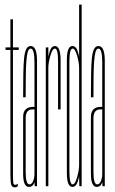

<svg xmlns="http://www.w3.org/2000/svg" viewBox="-20 -805 495 830"><path d="M44 5Q33.5 5 29.2 -4.5Q25 -14 25 -50V-589H4V-600H25V-721.5H36V-600H61V-589H36V-59Q36 -23 37.5 -14.5Q39 -6 46 -6Q51 -6 57 -11V0Q51 5 44 5Z M130 0 129 -22V-363Q129 -476 129 -535.5Q129 -595 112.5 -595V-606Q140 -606 140 -542.2Q140 -478.5 140 -366V0ZM105 3Q80 3 80 -54Q80 -111 80 -183Q80 -255 80 -299Q80 -343 123 -343Q129 -343 135 -343V-332Q129 -332 120.5 -332Q91 -332 91 -293.8Q91 -255.5 91 -183Q91 -116 91 -62Q91 -8 107 -8Q117.5 -8 123.2 -22.2Q129 -36.5 129 -53L132.5 -39Q132.5 -24 126.2 -10.5Q120 3 105 3ZM80 -384.5Q80 -443 80.8 -485Q81.5 -527 84.2 -553.8Q87 -580.5 93.8 -593.2Q100.5 -606 112.5 -606L113.5 -600L112.5 -595Q104.5 -595 100.2 -581.2Q96 -567.5 94 -540.8Q92 -514 91.5 -474.8Q91 -435.5 91 -384.5Z M231 -332Q231 -481 231 -538Q231 -595 217.5 -595Q206.5 -595 197.8 -564.5Q189 -534 189 -512L186 -528Q186 -553 193.8 -579.5Q201.5 -606 217.5 -606Q242 -606 242 -543.5Q242 -481 242 -332ZM178 0V-600H189V-545.5V0Z M323 0 322 -36V-785H333V0ZM293 3Q269 3 269 -58Q269 -119 269 -301Q269 -484 269 -545Q269 -606 293 -606Q309.5 -606 317.2 -579.5Q325 -553 325 -528L322 -512Q322 -534 313.2 -564.5Q304.5 -595 294 -595Q280 -595 280 -537.5Q280 -480 280 -301Q280 -123 280 -65.5Q280 -8 294 -8Q304.5 -8 313.2 -38.5Q322 -69 322 -91L325 -75Q325 -50 317.2 -23.5Q309.5 3 293 3Z M423 0 422 -22V-363Q422 -476 422 -535.5Q422 -595 405.5 -595V-606Q433 -606 433 -542.2Q433 -478.5 433 -366V0ZM398 3Q373 3 373 -54Q373 -111 373 -183Q373 -255 373 -299Q373 -343 416 -343Q422 -343 428 -343V-332Q422 -332 413.5 -332Q384 -332 384 -293.8Q384 -255.5 384 -183Q384 -116 384 -62Q384 -8 400 -8Q410.5 -8 416.2 -22.2Q422 -36.5 422 -53L425.5 -39Q425.5 -24 419.2 -10.5Q413 3 398 3ZM373 -384.5Q373 -443 373.8 -485Q374.5 -527 377.2 -553.8Q380 -580.5 386.8 -593.2Q393.5 -606 405.5 -606L406.5 -600L405.5 -595Q397.5 -595 393.2 -581.2Q389 -567.5 387 -540.8Q385 -514 384.5 -474.8Q384 -435.5 384 -384.5Z"/></svg>

Font: Anybody UltraCondensed Thin
Style: Regular
Weight: 100
Width: 1
Designer: Tyler Finck
Foundry: Etcetera Type Company
Version: Version 1.110